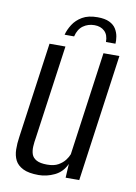

<svg xmlns="http://www.w3.org/2000/svg" viewBox="-75 -678 523 736"><g transform="rotate(10 186.0 -309.5)"><path d="M245 -627Q274 -627 291.5 -618.5Q309 -610 317.5 -596Q326 -582 328.5 -566.5Q331 -551 330 -539H293Q293 -567 278 -581Q263 -595 239 -595Q214 -595 195 -581.5Q176 -568 169 -539H132Q137 -559 150 -579.5Q163 -600 186 -613.5Q209 -627 245 -627ZM127 8Q88 8 66 -3Q44 -14 35 -32Q26 -50 25.5 -73.5Q25 -97 29 -123L81 -495H143L92 -131Q89 -114 88 -97Q87 -80 91.5 -66.5Q96 -53 110.5 -45Q125 -37 152 -37Q179 -37 195.5 -46.5Q212 -56 221.5 -68.5Q231 -81 235 -92L291 -495H353L284 0H231L234 -54Q219 -21 188.5 -6.5Q158 8 127 8Z"/></g></svg>

Font: Alumni Sans
Style: Italic
Weight: 400
Italic angle: -8°
Version: Version 1.016